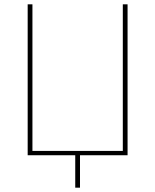

<svg xmlns="http://www.w3.org/2000/svg" viewBox="-20 -718 718 888"><path d="M328 150V0H108V-698H130V-20H548V-698H570V0H350V150Z"/></svg>

Font: IBM Plex Sans Thin
Style: Regular
Weight: 100
Designer: Mike Abbink, Paul van der Laan, Pieter van Rosmalen
Foundry: Bold Monday
Version: Version 3.0